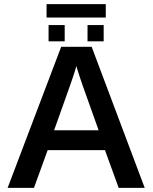

<svg xmlns="http://www.w3.org/2000/svg" viewBox="-20 -916 744 936"><path d="M212.4 -184.1 145.5 0H17.1L278.3 -688H426.8L685.5 0H558.6L491.7 -184.1ZM352.1 -593.8Q346.2 -571.8 336.4 -542.5Q326.7 -513.2 320.8 -497.1L243.7 -280.8H460.9L382.3 -501Q375.5 -520 367.7 -544.2Q359.9 -568.4 352.1 -593.8ZM207 -830.6V-896H495.6V-830.6ZM406.7 -714.4V-793.9H485.4V-714.4ZM216.8 -714.4V-793.9H295.4V-714.4Z"/></svg>

Font: Arimo SemiBold
Style: Regular
Weight: 600
Designer: Steve Matteson
Foundry: Monotype Imaging Inc.
Version: Version 1.33